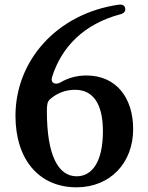

<svg xmlns="http://www.w3.org/2000/svg" viewBox="-20 -776 632 819"><path d="M306 23C451 23 548 -82 548 -225C548 -361 474 -454 349 -454C308 -454 271 -444 237 -424C215 -412 194 -423 202 -447C242 -576 339 -674 493 -715C509 -719 516 -728 514 -740C512 -753 502 -758 486 -756C222 -718 46 -517 46 -282C46 -94 148 23 306 23ZM180 -301C180 -308 180 -316 181 -324C182 -337 185 -346 195 -354C226 -381 263 -393 300 -393C378 -393 419 -332 419 -216C419 -86 373 -24 307 -24C227 -24 180 -116 180 -301Z"/></svg>

Font: 寒蝉锦书宋Pro Soft
Style: Regular
Weight: 700
Designer: 寒蝉锦书宋{Warren} 思源宋体{Ryoko NISHIZUKA 西塚涼子 (kana & ideographs); Frank Grießhammer (Latin, Greek & Cyrillic); Wenlong ZHANG 
Foundry: Adobe & ChillType
Version: Version 2.000;Glyphs 3.1.1 (3135)